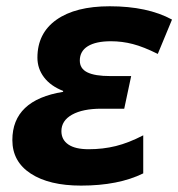

<svg xmlns="http://www.w3.org/2000/svg" viewBox="-20 -576 563 606"><path d="M372.1 -232.9 394 -335.9H328.1C295.6 -335.9 271.4 -339.8 255.6 -347.7C239.8 -355.5 231.9 -367.8 231.9 -384.8C231.9 -404.6 240.4 -419.8 257.3 -430.2C274.3 -440.6 298.5 -445.8 330.1 -445.8C353.5 -445.8 376.5 -442.9 399.2 -437C421.8 -431.2 448.1 -420.7 478 -405.8L522.9 -514.2C471.5 -542.2 405.9 -556.2 326.2 -556.2C254.2 -556.2 198.2 -542 158.2 -513.7C118.2 -485.4 98.1 -445.5 98.1 -394C98.1 -370.9 105.1 -350.2 119.1 -331.8C133.1 -313.4 153.2 -299.2 179.2 -289.1V-286.1C72.4 -268.9 19 -218.1 19 -133.8C19 -88.5 38.4 -53.3 77.1 -28.1C115.9 -2.8 168.8 9.8 235.8 9.8C314.6 9.8 380 -3.1 432.1 -28.8V-148.9C401.5 -133 372.6 -121.7 345.5 -115C318.3 -108.3 289.7 -105 259.8 -105C231.8 -105 210.4 -109.9 195.8 -119.9C181.2 -129.8 173.8 -143.9 173.8 -162.1C173.8 -184.2 185.1 -201.6 207.5 -214.1C230 -226.6 260.7 -232.9 299.8 -232.9Z"/></svg>

Font: OpenSans
Style: Bold Italic
Weight: 700
Italic angle: -12°
Foundry: Ascender Corporation
Version: Version 1.10; ttfautohint (v1.2) -l 8 -r 50 -G 200 -x 14 -D 